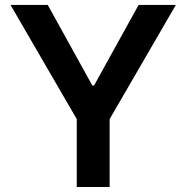

<svg xmlns="http://www.w3.org/2000/svg" viewBox="-20 -747 745 767"><path d="M22 -727.3H170.8L348.7 -405.5H355.8L533.7 -727.3H682.5L418 -271.3V0H286.6V-271.3Z"/></svg>

Font: InterMG SemiBold
Style: Regular
Weight: 600
Designer: Rasmus Andersson
Foundry: rsms
Version: Version 3.019;December 26, 2023;FontCreator 15.0.0.2955 64-b